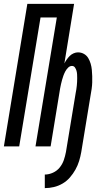

<svg xmlns="http://www.w3.org/2000/svg" viewBox="-28 -755 548 990"><path d="M203 215V145Q224 145 245 135.5Q266 126 280 108.5Q294 91 301 70.5Q308 50 312 29L362 -274Q364 -284 365.5 -293.5Q367 -303 368 -313Q369 -323 369.5 -332.5Q370 -342 370 -352Q370 -362 369.5 -371.5Q369 -381 366.5 -390Q364 -399 358.5 -407Q353 -415 343 -415Q332 -415 323 -406Q314 -397 308.5 -386.5Q303 -376 299 -365Q295 -354 292 -343Q289 -332 286.5 -321Q284 -310 282 -299L233 0H155L265 -665H181L71 0H-8L113 -735H354L304 -428Q309 -438 316 -448Q323 -458 331.5 -466.5Q340 -475 351.5 -480Q363 -485 374 -485Q391 -485 405 -477Q419 -469 427 -455.5Q435 -442 439.5 -426.5Q444 -411 445.5 -395Q447 -379 447.5 -362.5Q448 -346 447.5 -329.5Q447 -313 444.5 -296Q442 -279 439 -263L391 29Q387 52 380 75Q373 98 361 119.5Q349 141 332.5 160Q316 179 294.5 191.5Q273 204 249.5 209.5Q226 215 203 215Z"/></svg>

Font: Iosevka Custom
Style: Italic
Weight: 400
Italic angle: -9°
Monospace: yes
Designer: Belleve Invis
Foundry: Belleve Invis
Version: Version 30.3.3; ttfautohint (v1.8.3)